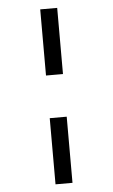

<svg xmlns="http://www.w3.org/2000/svg" viewBox="-56 -790 516 879"><g transform="rotate(-5 202.0 -350.0)"><path d="M241 -752V-448H163V-752ZM241 -252V52H163V-252Z"/></g></svg>

Font: Pathway Extreme Medium
Style: Regular
Weight: 500
Designer: Eduardo Rodriguez Tunni
Foundry: Eduardo Rodriguez Tunni
Version: Version 1.001;gftools[0.9.26]